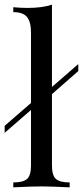

<svg xmlns="http://www.w3.org/2000/svg" viewBox="-35 -804 356 824"><path d="M188 -400V-93Q188 -52 204.5 -36.5Q221 -21 264 -21V0Q183 -4 143 -4Q103 -4 22 0V-21Q65 -21 81.5 -36.5Q98 -52 98 -93V-332L-15 -234V-264L98 -362V-664Q98 -711 80.5 -731.5Q63 -752 22 -752V-773Q53 -770 84 -770Q146 -770 188 -784V-431L301 -529V-499Z"/></svg>

Font: Playfair Display
Style: Regular
Weight: 400
Designer: Claus Eggers S?rensen
Foundry: Claus Eggers S?rensen
Version: Version 1.003